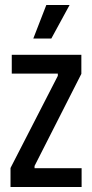

<svg xmlns="http://www.w3.org/2000/svg" viewBox="-20 -747 368 767"><path d="M22 0V-76L211 -444V-453H27V-528H305V-452L118 -84V-75H306V0ZM185 -593H113L165 -727H258Z"/></svg>

Font: Bricolage Grotesque 36pt Condensed
Style: Regular
Weight: 400
Width: 3
Designer: Mathieu Triay
Foundry: Atelier Triay
Version: Version 1.001;gftools[0.9.33.dev8+g029e19f]